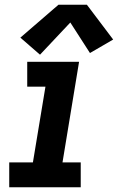

<svg xmlns="http://www.w3.org/2000/svg" viewBox="-20 -791 498 811"><path d="M19 0H321V-105H244L314 -530H95V-425H172L119 -105H19ZM149 -560 277 -696 360 -567 458 -624 347 -771H227L66 -632Z"/></svg>

Font: Iosevka Sparkle Oblique
Style: Bold
Weight: 700
Italic angle: -9°
Designer: Belleve Invis
Foundry: Belleve Invis
Version: Version 4.5.0; ttfautohint (v1.8.3)